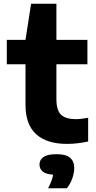

<svg xmlns="http://www.w3.org/2000/svg" viewBox="-20 -760 514 1028"><path d="M339.5 10.5Q231 10.5 173.8 -41.2Q116.5 -93 116.5 -198.5V-416H16.5V-546.5H116.5L146.5 -740H282V-546.5H448V-416H282V-229.5Q282 -169 307.2 -145.5Q332.5 -122 386 -122Q413 -122 452 -129.5V-2.5Q427 3 397.5 6.8Q368 10.5 339.5 10.5ZM237.5 248Q259.5 206 264.5 175.5Q225 172.5 208.2 158Q191.5 143.5 191.5 121Q191.5 95 213.5 80.2Q235.5 65.5 284 65.5Q333 65.5 355.2 84.8Q377.5 104 377.5 139Q377.5 165.5 367 195.2Q356.5 225 338 248Z"/></svg>

Font: Encode Sans Expanded
Style: Bold
Weight: 700
Width: 7
Designer: Multiple Designers
Foundry: Impallari Type
Version: Version 3.000; ttfautohint (v1.8.3) -l 8 -r 50 -G 200 -x 14 